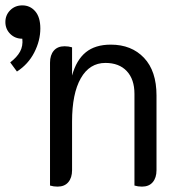

<svg xmlns="http://www.w3.org/2000/svg" viewBox="-52 -688 662 714"><path d="M-14 -456Q11 -475 22.5 -496Q34 -517 31 -544Q4 -544 -14 -562Q-32 -580 -32 -606Q-32 -632 -14 -650Q4 -668 31 -668Q60 -668 79 -646Q98 -624 98 -582Q98 -537 75.5 -493Q53 -449 11 -422ZM134 2V-455Q134 -483 148 -499.5Q162 -516 188 -516Q203 -516 216 -512V-407Q232 -465 267 -493.5Q302 -522 360 -522Q437 -522 483.5 -473Q530 -424 530 -333V-55Q530 -27 516 -10.5Q502 6 476 6Q461 6 448 2V-339Q448 -393 419.5 -423.5Q391 -454 340 -454Q281 -454 248.5 -397Q216 -340 216 -236V-55Q216 -27 202 -10.5Q188 6 162 6Q147 6 134 2Z"/></svg>

Font: Thasadith
Style: Bold
Weight: 700
Designer: Cadson Demak Co.,Ltd.
Foundry: Cadson Demak Co.,Ltd.
Version: Version 1.000; ttfautohint (v1.6)